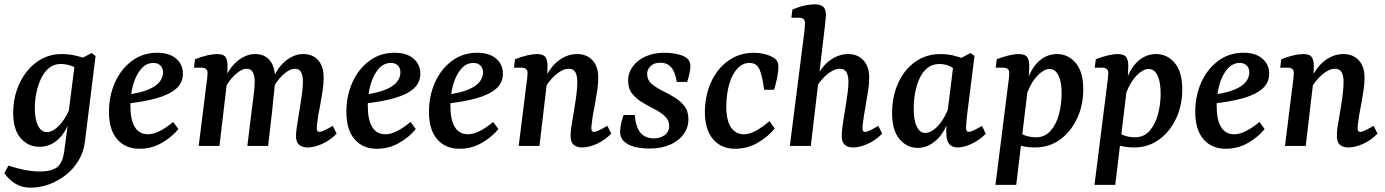

<svg xmlns="http://www.w3.org/2000/svg" viewBox="-28 -675 6406 888"><path d="M113 193Q74 193 44 175Q14 157 -8 126L11 91Q47 103 84 110.5Q121 118 156 118Q212 118 237 97.5Q262 77 269 25L288 -117V-144L319 -389L396 -430L414 -416L364 -14Q358 29 335.5 67Q313 105 278 133Q243 161 200.5 177Q158 193 113 193ZM154 4Q103 4 68 -35.5Q33 -75 33 -154Q33 -210 50 -259Q67 -308 97 -345.5Q127 -383 167.5 -404Q208 -425 256 -425Q287 -425 316 -419Q345 -413 368 -404L342 -346Q323 -363 300.5 -371Q278 -379 252 -379Q222 -379 199.5 -361Q177 -343 162.5 -313Q148 -283 140.5 -247Q133 -211 133 -174Q133 -123 148 -93.5Q163 -64 189 -64Q215 -64 243.5 -92.5Q272 -121 293 -169L306 -162Q289 -79 248.5 -37.5Q208 4 154 4Z M699 -431Q755 -431 786.5 -404Q818 -377 818 -334Q818 -293 787.5 -265.5Q757 -238 697.5 -221Q638 -204 551 -195L553 -236Q621 -245 658.5 -261Q696 -277 711 -297.5Q726 -318 726 -340Q726 -361 713.5 -372.5Q701 -384 682 -384Q649 -384 625 -356.5Q601 -329 588 -284Q575 -239 575 -186Q575 -121 595.5 -87.5Q616 -54 656 -54Q682 -54 712 -69.5Q742 -85 773 -111L797 -78Q767 -41 720 -14Q673 13 617 13Q552 13 514 -31Q476 -75 476 -158Q476 -231 503.5 -293Q531 -355 581.5 -393Q632 -431 699 -431Z M1394 7Q1371 7 1356 -5Q1341 -17 1341 -46Q1341 -64 1344.5 -86Q1348 -108 1352 -134Q1356 -160 1361 -189.5Q1366 -219 1369.5 -247.5Q1373 -276 1373 -297Q1373 -324 1365 -340.5Q1357 -357 1335 -357Q1319 -357 1299 -343.5Q1279 -330 1260.5 -307Q1242 -284 1229 -256L1222 -282Q1248 -355 1289 -390Q1330 -425 1374 -425Q1419 -425 1444 -396Q1469 -367 1469 -316Q1469 -289 1464.5 -258.5Q1460 -228 1454.5 -198Q1449 -168 1444 -142Q1441 -121 1439 -106Q1437 -91 1437 -81Q1437 -65 1449 -65Q1457 -65 1472 -72Q1487 -79 1511 -93L1529 -57Q1499 -26 1462 -9.5Q1425 7 1394 7ZM891 0 926 -280Q928 -292 930 -310Q932 -328 932 -337Q932 -350 924.5 -356Q917 -362 905 -362H869L874 -401Q904 -413 930.5 -419Q957 -425 977 -425Q1008 -425 1017 -408Q1026 -391 1024 -362L1023 -306L987 0ZM1116 0 1137 -171Q1141 -201 1145.5 -237Q1150 -273 1150 -297Q1150 -324 1141.5 -340.5Q1133 -357 1113 -357Q1096 -357 1076.5 -343.5Q1057 -330 1038.5 -307Q1020 -284 1008 -256L1000 -282Q1026 -355 1067 -390Q1108 -425 1152 -425Q1196 -425 1220 -395.5Q1244 -366 1244 -313Q1244 -284 1239.5 -247Q1235 -210 1232 -174L1212 0Z M1797 -431Q1853 -431 1884.5 -404Q1916 -377 1916 -334Q1916 -293 1885.5 -265.5Q1855 -238 1795.5 -221Q1736 -204 1649 -195L1651 -236Q1719 -245 1756.5 -261Q1794 -277 1809 -297.5Q1824 -318 1824 -340Q1824 -361 1811.5 -372.5Q1799 -384 1780 -384Q1747 -384 1723 -356.5Q1699 -329 1686 -284Q1673 -239 1673 -186Q1673 -121 1693.5 -87.5Q1714 -54 1754 -54Q1780 -54 1810 -69.5Q1840 -85 1871 -111L1895 -78Q1865 -41 1818 -14Q1771 13 1715 13Q1650 13 1612 -31Q1574 -75 1574 -158Q1574 -231 1601.5 -293Q1629 -355 1679.5 -393Q1730 -431 1797 -431Z M2179 -431Q2235 -431 2266.5 -404Q2298 -377 2298 -334Q2298 -293 2267.5 -265.5Q2237 -238 2177.5 -221Q2118 -204 2031 -195L2033 -236Q2101 -245 2138.5 -261Q2176 -277 2191 -297.5Q2206 -318 2206 -340Q2206 -361 2193.5 -372.5Q2181 -384 2162 -384Q2129 -384 2105 -356.5Q2081 -329 2068 -284Q2055 -239 2055 -186Q2055 -121 2075.5 -87.5Q2096 -54 2136 -54Q2162 -54 2192 -69.5Q2222 -85 2253 -111L2277 -78Q2247 -41 2200 -14Q2153 13 2097 13Q2032 13 1994 -31Q1956 -75 1956 -158Q1956 -231 1983.5 -293Q2011 -355 2061.5 -393Q2112 -431 2179 -431Z M2664 7Q2640 7 2625.5 -5Q2611 -17 2611 -46Q2611 -64 2614 -86Q2617 -108 2622 -134Q2626 -160 2631 -189.5Q2636 -219 2639 -247.5Q2642 -276 2642 -297Q2642 -325 2633 -341Q2624 -357 2602 -357Q2583 -357 2561.5 -343.5Q2540 -330 2520 -307Q2500 -284 2486 -256L2480 -282Q2507 -355 2549.5 -390Q2592 -425 2641 -425Q2686 -425 2712.5 -396Q2739 -367 2739 -316Q2739 -289 2734.5 -258.5Q2730 -228 2724.5 -198Q2719 -168 2714 -142Q2711 -121 2709 -106Q2707 -91 2707 -81Q2707 -65 2719 -65Q2727 -65 2742 -72Q2757 -79 2781 -93L2799 -57Q2769 -26 2732 -9.5Q2695 7 2664 7ZM2371 0 2406 -280Q2408 -292 2410 -310Q2412 -328 2412 -337Q2412 -350 2404.5 -356Q2397 -362 2385 -362H2349L2354 -401Q2384 -413 2410.5 -419Q2437 -425 2456 -425Q2487 -425 2496.5 -408Q2506 -391 2504 -362L2503 -306L2467 0Z M2976 12Q2949 12 2924.5 8Q2900 4 2880 -6Q2860 -16 2850 -30.5Q2840 -45 2840 -66Q2840 -84 2845 -105Q2850 -126 2856 -143H2908Q2912 -89 2933.5 -62Q2955 -35 2997 -35Q3025 -35 3046 -50Q3067 -65 3067 -92Q3067 -118 3048 -136.5Q3029 -155 3000.5 -169.5Q2972 -184 2943.5 -201Q2915 -218 2896 -241.5Q2877 -265 2877 -302Q2877 -338 2898.5 -367.5Q2920 -397 2958 -414Q2996 -431 3044 -431Q3070 -431 3093.5 -427Q3117 -423 3134 -415Q3152 -406 3158.5 -395Q3165 -384 3165 -368Q3165 -354 3160.5 -334Q3156 -314 3150 -296H3102Q3095 -342 3076.5 -363.5Q3058 -385 3026 -385Q2997 -385 2981 -369.5Q2965 -354 2965 -333Q2965 -306 2984 -289Q3003 -272 3031.5 -257.5Q3060 -243 3088.5 -226.5Q3117 -210 3136.5 -185.5Q3156 -161 3156 -123Q3156 -85 3133.5 -54Q3111 -23 3070.5 -5.5Q3030 12 2976 12Z M3371 13Q3308 13 3270 -31Q3232 -75 3232 -159Q3233 -235 3261.5 -297Q3290 -359 3341.5 -395Q3393 -431 3459 -431Q3482 -431 3504 -426Q3526 -421 3543 -412Q3560 -403 3566 -392.5Q3572 -382 3572 -367Q3572 -344 3566 -314.5Q3560 -285 3552 -260H3506Q3498 -323 3485 -353.5Q3472 -384 3438 -384Q3407 -384 3382.5 -358Q3358 -332 3345 -287Q3332 -242 3331 -185Q3331 -117 3353 -85.5Q3375 -54 3412 -54Q3440 -54 3470.5 -71.5Q3501 -89 3531 -115L3555 -81Q3527 -45 3478.5 -16Q3430 13 3371 13Z M3917 7Q3894 7 3879.5 -5Q3865 -17 3865 -46Q3865 -64 3868 -86Q3871 -108 3875 -134Q3879 -160 3884 -189.5Q3889 -219 3892.5 -247.5Q3896 -276 3896 -297Q3896 -325 3887 -341Q3878 -357 3855 -357Q3837 -357 3815 -343.5Q3793 -330 3773 -307Q3753 -284 3740 -256L3733 -282Q3760 -355 3803 -390Q3846 -425 3894 -425Q3939 -425 3965.5 -396Q3992 -367 3992 -316Q3992 -289 3987.5 -258.5Q3983 -228 3977.5 -198Q3972 -168 3968 -142Q3965 -121 3963 -106Q3961 -91 3961 -81Q3961 -65 3973 -65Q3981 -65 3996 -72Q4011 -79 4034 -93L4052 -57Q4022 -26 3985 -9.5Q3948 7 3917 7ZM3625 0 3690 -511Q3692 -525 3693.5 -542.5Q3695 -560 3695 -568Q3695 -581 3688 -587Q3681 -593 3668 -593H3632L3637 -631Q3668 -644 3693.5 -649.5Q3719 -655 3739 -655Q3768 -655 3780 -643Q3792 -631 3792 -606Q3792 -598 3790 -584Q3788 -570 3787 -553L3722 0Z M4216 9Q4166 9 4131.5 -32.5Q4097 -74 4098 -157Q4099 -232 4127 -293Q4155 -354 4205.5 -389.5Q4256 -425 4322 -425Q4352 -425 4380.5 -418.5Q4409 -412 4432 -402L4407 -335Q4388 -358 4365.5 -368.5Q4343 -379 4317 -379Q4285 -379 4262.5 -361.5Q4240 -344 4226 -314.5Q4212 -285 4205 -249Q4198 -213 4198 -176Q4197 -122 4211.5 -91Q4226 -60 4251 -60Q4268 -60 4287.5 -73Q4307 -86 4325 -111Q4343 -136 4357 -171L4370 -164Q4353 -78 4310.5 -34.5Q4268 9 4216 9ZM4402 7Q4375 7 4362 -9Q4349 -25 4349 -56Q4348 -68 4349 -87Q4350 -106 4351 -129L4383 -389L4461 -430L4479 -416L4444 -137Q4443 -124 4441.5 -108Q4440 -92 4440 -84Q4440 -65 4452 -65Q4461 -65 4475.5 -72Q4490 -79 4514 -93L4531 -56Q4502 -27 4466 -10Q4430 7 4402 7Z M4759 7Q4729 7 4700 0.5Q4671 -6 4648 -15L4674 -70Q4693 -55 4716 -47.5Q4739 -40 4764 -40Q4804 -40 4830.5 -69.5Q4857 -99 4869.5 -146Q4882 -193 4882 -242Q4882 -296 4867.5 -326Q4853 -356 4826 -356Q4801 -356 4772 -327Q4743 -298 4723 -246L4710 -253Q4727 -339 4767 -382Q4807 -425 4861 -425Q4912 -425 4947 -384Q4982 -343 4982 -262Q4982 -187 4953 -126Q4924 -65 4874 -29Q4824 7 4759 7ZM4576 180 4634 -280Q4636 -292 4638 -310Q4640 -328 4640 -337Q4640 -350 4632.5 -356Q4625 -362 4613 -362H4577L4582 -401Q4607 -411 4635 -418Q4663 -425 4684 -425Q4715 -425 4724.5 -408Q4734 -391 4732 -361L4729 -293L4672 180Z M5217 7Q5187 7 5158 0.5Q5129 -6 5106 -15L5132 -70Q5151 -55 5174 -47.5Q5197 -40 5222 -40Q5262 -40 5288.5 -69.5Q5315 -99 5327.5 -146Q5340 -193 5340 -242Q5340 -296 5325.5 -326Q5311 -356 5284 -356Q5259 -356 5230 -327Q5201 -298 5181 -246L5168 -253Q5185 -339 5225 -382Q5265 -425 5319 -425Q5370 -425 5405 -384Q5440 -343 5440 -262Q5440 -187 5411 -126Q5382 -65 5332 -29Q5282 7 5217 7ZM5034 180 5092 -280Q5094 -292 5096 -310Q5098 -328 5098 -337Q5098 -350 5090.5 -356Q5083 -362 5071 -362H5035L5040 -401Q5065 -411 5093 -418Q5121 -425 5142 -425Q5173 -425 5182.5 -408Q5192 -391 5190 -361L5187 -293L5130 180Z M5723 -431Q5779 -431 5810.5 -404Q5842 -377 5842 -334Q5842 -293 5811.5 -265.5Q5781 -238 5721.5 -221Q5662 -204 5575 -195L5577 -236Q5645 -245 5682.5 -261Q5720 -277 5735 -297.5Q5750 -318 5750 -340Q5750 -361 5737.5 -372.5Q5725 -384 5706 -384Q5673 -384 5649 -356.5Q5625 -329 5612 -284Q5599 -239 5599 -186Q5599 -121 5619.5 -87.5Q5640 -54 5680 -54Q5706 -54 5736 -69.5Q5766 -85 5797 -111L5821 -78Q5791 -41 5744 -14Q5697 13 5641 13Q5576 13 5538 -31Q5500 -75 5500 -158Q5500 -231 5527.5 -293Q5555 -355 5605.5 -393Q5656 -431 5723 -431Z M6208 7Q6184 7 6169.5 -5Q6155 -17 6155 -46Q6155 -64 6158 -86Q6161 -108 6166 -134Q6170 -160 6175 -189.5Q6180 -219 6183 -247.5Q6186 -276 6186 -297Q6186 -325 6177 -341Q6168 -357 6146 -357Q6127 -357 6105.5 -343.5Q6084 -330 6064 -307Q6044 -284 6030 -256L6024 -282Q6051 -355 6093.5 -390Q6136 -425 6185 -425Q6230 -425 6256.5 -396Q6283 -367 6283 -316Q6283 -289 6278.5 -258.5Q6274 -228 6268.5 -198Q6263 -168 6258 -142Q6255 -121 6253 -106Q6251 -91 6251 -81Q6251 -65 6263 -65Q6271 -65 6286 -72Q6301 -79 6325 -93L6343 -57Q6313 -26 6276 -9.5Q6239 7 6208 7ZM5915 0 5950 -280Q5952 -292 5954 -310Q5956 -328 5956 -337Q5956 -350 5948.5 -356Q5941 -362 5929 -362H5893L5898 -401Q5928 -413 5954.5 -419Q5981 -425 6000 -425Q6031 -425 6040.5 -408Q6050 -391 6048 -362L6047 -306L6011 0Z"/></svg>

Font: Yrsa Medium
Style: Italic
Weight: 500
Italic angle: -7.10001°
Designer: Anna Giedrys (Yrsa+Rasa design), David Brezina (Yrsa art-direction, Rasa art-direction, design)
Foundry: Rosetta Type Foundry
Version: Version 2.004